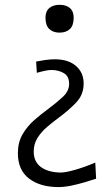

<svg xmlns="http://www.w3.org/2000/svg" viewBox="-20 -568 432 800"><path d="M228 -432Q201.5 -432 185.5 -447Q169.5 -462 169.5 -494.5Q169.5 -521 185.5 -534.5Q201.5 -548 228.5 -548Q255.5 -548 271.2 -534.5Q287 -521 287 -494.5Q287 -462 271.2 -447Q255.5 -432 228 -432ZM223.5 211.5Q147.5 211.5 101 176Q54.5 140.5 54.5 70.5Q54.5 25 74 -8.5Q93.5 -42 123 -67.8Q152.5 -93.5 182 -115Q216.5 -140.5 242.2 -164.8Q268 -189 268 -218.5Q268 -250.5 246.2 -263.2Q224.5 -276 194.5 -276.5Q182.5 -276.5 164.5 -272.5Q146.5 -268.5 133.5 -264.5L130.5 -311.5Q145 -314.5 167.2 -317.8Q189.5 -321 208 -321Q264 -321 296.2 -293.5Q328.5 -266 328.5 -220Q328.5 -173.5 297.5 -141Q266.5 -108.5 226.5 -79Q200 -59.5 175.8 -38.8Q151.5 -18 136 7Q120.5 32 120.5 63.5Q120.5 106 150.5 128Q180.5 150 232.5 151Q252.5 151 292.2 139.8Q332 128.5 377 109.5L380.5 176.5Q361 183 333.5 191.2Q306 199.5 277 205.5Q248 211.5 223.5 211.5Z"/></svg>

Font: Commissioner Flair Light
Style: Regular
Weight: 300
Designer: Kostas Bartsokas
Foundry: Kostas Bartsokas
Version: Version 1.000; ttfautohint (v1.8.3)